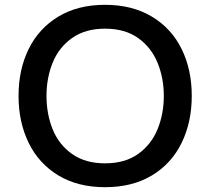

<svg xmlns="http://www.w3.org/2000/svg" viewBox="-20 -765 873 797"><path d="M57 -367Q57 -476 99 -561.5Q141 -647 222 -696Q303 -745 416 -745Q529 -745 610.5 -696Q692 -647 734 -561.5Q776 -476 776 -367Q776 -258 734 -172Q692 -86 611 -37Q530 12 416 12Q303 12 222 -37Q141 -86 99 -172Q57 -258 57 -367ZM660 -367Q660 -441 634 -504.5Q608 -568 553.5 -607Q499 -646 416 -646Q334 -646 279 -607Q224 -568 198.5 -504.5Q173 -441 173 -367Q173 -292 198.5 -228.5Q224 -165 279 -126Q334 -87 416 -87Q499 -87 553.5 -126Q608 -165 634 -228.5Q660 -292 660 -367Z"/></svg>

Font: Shippori Gothic B2 Bold
Style: Regular
Weight: 700
Designer: FONTDASU
Foundry: FONTDASU / Google Inc. / but / Adobe
Version: Version 1.130